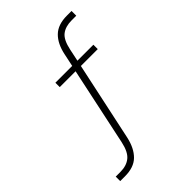

<svg xmlns="http://www.w3.org/2000/svg" viewBox="-259 -821 1118 1118"><g transform="rotate(-45 300.0 -262.5)"><path d="M49 188V151H88Q138 151 169.5 125.5Q201 100 215 34L318 -451L328 -448H187V-484H333L323 -472L342 -562Q357 -635 397 -674Q437 -713 511 -713H549V-674H511Q460 -674 429 -650Q398 -626 384 -558L366 -472L357 -484H500V-448H346L362 -453L257 38Q241 110 201.5 149Q162 188 88 188Z"/></g></svg>

Font: Nunito Sans 12pt ExtraLight 12pt ExtraLight
Style: Regular
Weight: 250
Version: Version 3.101;gftools[0.9.27]